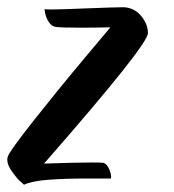

<svg xmlns="http://www.w3.org/2000/svg" viewBox="-123 -462 478 527"><path d="M-1 -437Q2 -436 18 -436Q40 -436 114.5 -439Q189 -442 208 -442Q217 -442 220 -442Q248 -439 265.5 -417Q283 -395 283 -371Q283 -339 4 -20Q0 -16 -2 -13Q83 -16 130 -16Q157 -16 161 -15Q174 -11 181 15Q182 20 182 23Q182 27 181 28Q181 28 175 28Q171 28 148.5 28Q126 28 110 28Q54 28 9 31.5Q-36 35 -57 45Q-62 41 -69.5 34Q-77 27 -90 9Q-103 -9 -103 -23Q-103 -27 -102 -31Q-98 -46 -27.5 -135Q43 -224 112 -306L180 -387Q140 -386 101 -386Q46 -386 31 -388Q19 -389 11 -401.5Q3 -414 1 -426Z"/></svg>

Font: Vervelle
Style: Script
Weight: 400
Monospace: yes
Designer: Nur Solikh
Foundry: Astageni Type
Version: Version 1.0